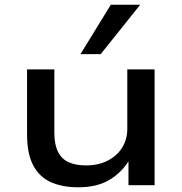

<svg xmlns="http://www.w3.org/2000/svg" viewBox="-20 -787 774 816"><path d="M313 9Q246 9 197 -12.5Q148 -34 121.5 -83.5Q95 -133 95 -216V-492H211V-222Q211 -173 226.5 -142Q242 -111 272 -97.5Q302 -84 346 -84Q399 -84 439 -105Q479 -126 500 -161Q521 -196 521 -239V-492H637V0H526V-108H530Q498 -54 445 -22.5Q392 9 313 9ZM322 -557 451 -767H576L408 -557Z"/></svg>

Font: Nunito Sans 10pt Expanded SemiBold
Style: Regular
Weight: 600
Width: 7
Designer: Vernon Adams
Foundry: Vernon Adams
Version: Version 3.101;gftools[0.9.27]